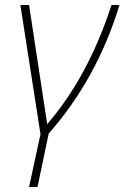

<svg xmlns="http://www.w3.org/2000/svg" viewBox="-20 -540 501 773"><path d="M97 213 143 0 62 -520H97L170 -40Q335 -231 429 -520H461Q371 -224 176 -2L131 213Z"/></svg>

Font: Raleway-v4020 ExtraLight
Style: Italic
Weight: 275
Italic angle: -12°
Designer: Matt McInerney, Pablo Impallari, Rodrigo Fuenzalida
Foundry: Matt McInerney, Pablo Impallari, Rodrigo Fuenzalida
Version: Version 4.020;PS 004.020;hotconv 1.0.88;makeotf.lib2.5.64775